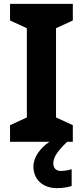

<svg xmlns="http://www.w3.org/2000/svg" viewBox="-20 -734 429 994"><path d="M256 111C256 77 283 43 328 0H357V-86L270 -126V-588L357 -628V-714H32V-628L119 -588V-126L32 -86V0H236C188 33 153 79 153 128C153 194 200 240 275 240C307 240 330 235 351 229V142C338 146 316 151 295 151C272 151 256 138 256 111Z"/></svg>

Font: Noto Sans Malayalam
Style: Bold
Weight: 700
Designer: Jelle Bosma - Monotype Design Team
Foundry: Monotype Imaging Inc.
Version: Version 2.104